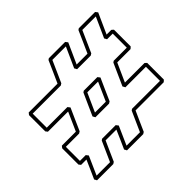

<svg xmlns="http://www.w3.org/2000/svg" viewBox="-149 -961 1027 1027"><g transform="rotate(-45 364.5 -447.0)"><path d="M47.9 -388.7H153.8L200.7 -494.1H47.9Q45.4 -497.1 43.5 -500Q41.5 -502.9 39.1 -505.4V-628.4Q41.5 -630.9 43.5 -633.8Q45.4 -636.7 47.9 -639.6H266.1Q280.3 -670.4 293.9 -701.4Q307.6 -732.4 321.3 -763.2Q323.7 -764.6 325.4 -765.9Q327.1 -767.1 329.1 -768.6H452.6L462.9 -755.4Q449.7 -726.1 436.8 -697.5Q423.8 -668.9 410.6 -639.6H492.7Q506.8 -670.4 520.5 -701.4Q534.2 -732.4 547.9 -763.2Q550.3 -764.6 552 -765.9Q553.7 -767.1 555.7 -768.6H679.2L689.5 -755.4Q676.3 -726.1 663.3 -697.5Q650.4 -668.9 637.2 -639.6H672.9Q675.8 -637.2 678.5 -634.8Q681.2 -632.3 683.6 -629.9V-503.9Q681.2 -501.5 678.5 -499Q675.8 -496.6 672.9 -494.1H572.3Q560.5 -467.8 548.6 -441.4Q536.6 -415 524.9 -388.7H672.9Q675.8 -386.2 678.5 -383.8Q681.2 -381.3 683.6 -378.9V-252.9Q681.2 -250.5 678.5 -248Q675.8 -245.6 672.9 -243.2H460Q447.3 -215.3 434.8 -187.3Q422.4 -159.2 409.7 -130.9Q407.2 -129.4 404.5 -127.9Q401.9 -126.5 399.4 -124.5H276.4Q274.4 -128.4 272.7 -131.8Q271 -135.3 268.6 -138.7Q280.3 -165 292 -190.9Q303.7 -216.8 314.9 -243.2H233.4Q220.7 -215.3 208.3 -187.3Q195.8 -159.2 183.1 -130.9Q180.7 -129.4 178 -127.9Q175.3 -126.5 172.9 -124.5H49.8Q47.9 -128.4 46.1 -131.8Q44.4 -135.3 42 -138.7Q53.7 -165 65.4 -190.9Q77.1 -216.8 88.4 -243.2H47.9Q45.4 -246.1 43.5 -249Q41.5 -252 39.1 -254.4V-377.4ZM58.6 -369.1V-262.7H102.5L112.8 -249.5L65.9 -144H167.5Q180.2 -172.4 192.9 -200.7Q205.6 -229 218.3 -257.3Q220.7 -258.8 222.4 -260Q224.1 -261.2 226.1 -262.7H329.1L339.4 -249.5L292.5 -144H394Q406.7 -172.4 419.4 -200.7Q432.1 -229 444.8 -257.3Q447.3 -258.8 449 -260Q450.7 -261.2 452.6 -262.7H664.1V-369.1H508.8Q506.8 -373 505.1 -376.5Q503.4 -379.9 501 -383.3Q515.1 -415 529.1 -446Q543 -477.1 557.1 -508.3Q559.6 -509.8 561.3 -511Q563 -512.2 564.9 -513.7H664.1V-620.1H621.1Q619.1 -624 617.4 -627.4Q615.7 -630.9 613.3 -634.3Q626.5 -663.6 639.4 -691.9Q652.3 -720.2 665 -749H563Q549.3 -718.3 535.6 -687.7Q522 -657.2 508.3 -626.5Q505.9 -625 503.2 -623.5Q500.5 -622.1 498 -620.1H394.5Q392.6 -624 390.9 -627.4Q389.2 -630.9 386.7 -634.3Q399.9 -663.6 412.8 -691.9Q425.8 -720.2 438.5 -749H336.4Q322.8 -718.3 309.1 -687.7Q295.4 -657.2 281.7 -626.5Q279.3 -625 276.6 -623.5Q273.9 -622.1 271.5 -620.1H58.6V-513.7H214.8L225.1 -500.5Q210.9 -469.2 197.3 -438.2Q183.6 -407.2 169.4 -375.5Q167 -374 164.3 -372.6Q161.6 -371.1 159.2 -369.1ZM274.4 -383.3Q288.6 -415 302.5 -446Q316.4 -477.1 330.6 -508.3Q333 -509.8 334.7 -511Q336.4 -512.2 338.4 -513.7H441.4L451.7 -500.5Q437.5 -469.2 423.8 -438.2Q410.2 -407.2 396 -375.5Q393.6 -374 390.9 -372.6Q388.2 -371.1 385.7 -369.1H282.2ZM345.7 -494.1Q334 -467.8 322 -441.4Q310.1 -415 298.3 -388.7H380.4L427.2 -494.1Z"/></g></svg>

Font: Preussische VI 9 Linie
Style: Regular
Weight: 400
Designer: Peter Wiegel
Foundry: Peter Wiegel
Version: Version 1.000 2009 initial release